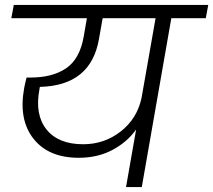

<svg xmlns="http://www.w3.org/2000/svg" viewBox="-20 -760 866 780"><path d="M318 -174Q404 -174 470.5 -226Q537 -278 555 -362L612 -686H397L382 -601Q349 -412 142 -407Q140 -399 140 -396Q121 -294 169 -234Q217 -174 318 -174ZM26 -686 36 -740H826L816 -686H676L556 0H492L533 -234Q497 -183 437 -151Q377 -119 300 -119Q177 -119 116 -196.5Q55 -274 78 -401Q81 -419 88 -445H104Q193 -445 248.5 -482.5Q304 -520 320 -611L333 -686Z"/></svg>

Font: Poppins Light
Style: Italic
Weight: 300
Italic angle: -10°
Designer: Ninad Kale (Devanagari), Jonny Pinhorn (Latin)
Foundry: Indian Type Foundry
Version: Version 3.200;PS 1.000;hotconv 16.6.54;makeotf.lib2.5.65590